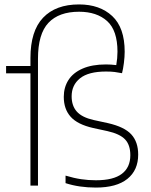

<svg xmlns="http://www.w3.org/2000/svg" viewBox="-20 -838 684 867"><path d="M604 -140Q604 -69.5 555.2 -30.2Q506.5 9 413 9Q337.5 9 276 -11V-45Q314.5 -33.5 346.5 -28.8Q378.5 -24 413.5 -24Q492 -24 530.2 -53Q568.5 -82 568.5 -137Q568.5 -183.5 544.8 -208.5Q521 -233.5 465 -246L400.5 -260Q330 -276 299 -310.8Q268 -345.5 268 -400.5Q268 -443.5 289 -476.5Q310 -509.5 352.8 -528.2Q395.5 -547 458.5 -547Q481 -547 505 -544Q510.5 -575.5 510.5 -604.5Q510.5 -700.5 463.8 -742.8Q417 -785 337 -785Q246 -785 198.8 -735Q151.5 -685 151.5 -573V0H117.5V-507H7.5V-540H117.5V-576Q117.5 -698 174.5 -758Q231.5 -818 337 -818Q430.5 -818 486.8 -765.5Q543 -713 543 -604.5Q543 -581.5 539.5 -553.8Q536 -526 531 -507.5Q513.5 -511 497.5 -513Q481.5 -515 458.5 -515Q379.5 -515 341.5 -484.5Q303.5 -454 303.5 -403Q303.5 -360.5 326.8 -334.2Q350 -308 403 -296L467.5 -282Q542 -265 573 -231Q604 -197 604 -140Z"/></svg>

Font: Encode Sans Thin
Style: Regular
Weight: 250
Designer: Multiple Designers
Foundry: Impallari Type
Version: Version 2.000